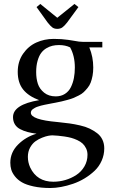

<svg xmlns="http://www.w3.org/2000/svg" viewBox="-20 -651 580 972"><path d="M32.2 172.9Q32.2 120.1 71.5 80.8Q110.8 41.5 165 25.9Q139.2 22.5 119.6 17.3Q100.1 12.2 82.3 2.9Q64.5 -6.3 55.2 -21.7Q45.9 -37.1 45.9 -58.1Q45.9 -121.6 178.2 -144Q124 -164.1 96.9 -198.2Q69.8 -232.4 69.8 -287.1Q69.8 -339.8 96.7 -378.7Q123.5 -417.5 164.1 -435.8Q204.6 -454.1 252 -454.1Q292 -454.1 325.2 -449.2Q338.4 -447.3 354 -444.6Q369.6 -441.9 379.9 -440.4Q390.1 -439 400.9 -439H498V-411.1H432.1Q452.1 -363.3 452.1 -309.1Q452.1 -286.6 448.5 -267.3Q444.8 -248 439.2 -233.2Q433.6 -218.3 423.1 -205.6Q412.6 -192.9 403.3 -184.1Q394 -175.3 378.4 -167.5Q362.8 -159.7 351.8 -155Q340.8 -150.4 321.8 -145.3Q302.7 -140.1 291.5 -137.5Q280.3 -134.8 259.8 -130.9Q253.9 -129.9 242.4 -127.7Q231 -125.5 223.6 -124Q216.3 -122.6 205.3 -120.4Q194.3 -118.2 187.3 -116.2Q180.2 -114.3 171.4 -111.3Q162.6 -108.4 157 -105.2Q151.4 -102.1 146.2 -98.4Q141.1 -94.7 138.7 -90.1Q136.2 -85.4 136.2 -80.1Q136.2 -44.9 271 -33.2Q276.9 -32.7 279.8 -32.2Q309.6 -29.3 333.5 -25.9Q357.4 -22.5 385.3 -16.1Q413.1 -9.8 433.6 0Q454.1 9.8 471.7 23.2Q489.3 36.6 498.5 56.2Q507.8 75.7 507.8 100.1Q507.8 133.3 494.6 162.8Q481.4 192.4 459 213.6Q436.5 234.9 408.4 252Q380.4 269 349.6 279.5Q318.8 290 289.6 295.4Q260.3 300.8 234.9 300.8Q187 300.8 149.9 292.7Q112.8 284.7 91.1 272Q69.3 259.3 55.7 241.9Q42 224.6 37.1 208Q32.2 191.4 32.2 172.9ZM121.1 143.1Q121.1 170.9 132.8 196.8Q167 269 250 269Q280.8 269 310.8 260.3Q340.8 251.5 366.2 234.9Q391.6 218.3 407.2 191.7Q422.9 165 422.9 132.8Q422.9 114.7 415.8 100.1Q408.7 85.4 398.2 75.7Q387.7 65.9 371.3 58.3Q355 50.8 340.6 46.9Q326.2 43 306.4 40Q286.6 37.1 274.2 36.1Q261.7 35.2 245.1 34.2Q237.3 34.2 224.6 36.4Q211.9 38.6 193.4 45.9Q174.8 53.2 159.2 64.5Q143.6 75.7 132.3 96.2Q121.1 116.7 121.1 143.1ZM163.1 -286.1Q163.1 -253.4 171.6 -227.1Q180.2 -200.7 203.4 -181.9Q226.6 -163.1 262.2 -163.1Q289.1 -163.1 308.8 -175.8Q328.6 -188.5 339.1 -210.2Q349.6 -231.9 354.2 -256.3Q358.9 -280.8 358.9 -309.1Q358.9 -368.2 335 -411.1Q311 -422.9 278.8 -422.9Q261.2 -422.9 245.8 -419.4Q230.5 -416 214.8 -406.7Q199.2 -397.5 188.2 -382.6Q177.2 -367.7 170.2 -343Q163.1 -318.4 163.1 -286.1ZM165 -615.2 184.1 -630.9 270 -561 356.9 -630.9 377 -615.2 319.8 -537.1Q305.2 -518.6 294.9 -511.7Q284.7 -504.9 270 -504.9Q255.4 -504.9 245.8 -511.5Q236.3 -518.1 221.2 -537.1Z"/></svg>

Font: Dehuti Alt
Style: Bold
Weight: 700
Version: Version 1.2